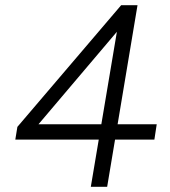

<svg xmlns="http://www.w3.org/2000/svg" viewBox="-20 -720 656 740"><path d="M91 -197 47 -231 447 -700 486 -663ZM39 -182 47 -231 93 -241H584L575 -182ZM330 0 440 -654 447 -700H510L393 0Z"/></svg>

Font: Figtree Light Light
Style: Italic
Weight: 300
Italic angle: -9.5°
Version: Version 2.000